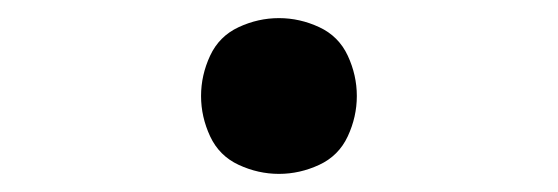

<svg xmlns="http://www.w3.org/2000/svg" viewBox="-20 -184 616 212"><path d="M288 8Q311 8 332.5 -2Q354 -12 364 -33.5Q374 -55 374 -78Q374 -101 364 -122.5Q354 -144 332.5 -154Q311 -164 288 -164Q265 -164 243.5 -154Q222 -144 212 -122.5Q202 -101 202 -78Q202 -55 212 -33.5Q222 -12 243.5 -2Q265 8 288 8Z"/></svg>

Font: Iosevka Sparkle Medium
Style: Regular
Weight: 500
Designer: Belleve Invis
Foundry: Belleve Invis
Version: Version 4.5.0; ttfautohint (v1.8.3)